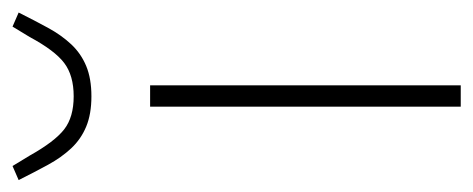

<svg xmlns="http://www.w3.org/2000/svg" viewBox="-270 -524 773 314"><g transform="rotate(-90 117.0 -366.5)"><path d="M135 0H100V-508H135ZM117 -604Q88 -604 67.5 -612.5Q47 -621 32 -637Q17 -653 5 -675Q-7 -697 -20 -723L3 -733L20 -705Q43 -664 63 -648.5Q83 -633 117 -633Q151 -633 171.5 -648.5Q192 -664 214 -705L231 -733L254 -723Q241 -697 229 -675Q217 -653 202 -637Q187 -621 166.5 -612.5Q146 -604 117 -604Z"/></g></svg>

Font: IBM Plex Sans ExtraLight
Style: Regular
Weight: 250
Designer: Mike Abbink, Paul van der Laan, Pieter van Rosmalen
Foundry: Bold Monday
Version: Version 3.201